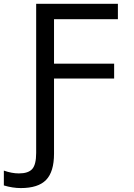

<svg xmlns="http://www.w3.org/2000/svg" viewBox="-104 -752 695 998"><path d="M84 43V-732.4H508.8V-652.3H176.8V-420.9H489.3V-343.8H176.8V46.9Q176.8 140.6 135.7 183.1Q94.7 225.6 3.9 225.6Q-38.1 225.6 -84 211.9V134.8Q-42 149.4 -5.9 149.4Q43 149.4 63.5 126.5Q84 103.5 84 43Z"/></svg>

Font: irohakakuC Regular
Style: Regular
Weight: 400
Designer: [Source Han Sans]
Ryoko NISHIZUKA Ë•øÂ°öÊ∂ºÂ≠ê (kana & ideographs); Paul D. Hunt (Latin, Greek & Cyrillic); Wenlong ZHAN
Version: Version 1.001.20160904